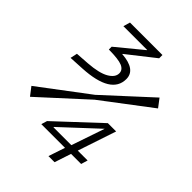

<svg xmlns="http://www.w3.org/2000/svg" viewBox="-251 -771 1117 1117"><g transform="rotate(45 307.0 -212.5)"><path d="M132.8 -612.8 145 -654.8H412.1V-627.9L243.2 -495.1V-493.2Q362.8 -484.4 362.8 -407.2Q362.8 -282.2 138.2 -270L45.9 -265.1L55.2 -308.1L140.1 -314Q226.6 -320.3 268.3 -344.5Q310.1 -368.7 310.1 -401.9Q310.1 -430.2 279.5 -443.4Q249 -456.5 168.9 -457V-480L328.1 -610.8V-612.8ZM316.9 -191.9 39.1 62 0 11.2 298.8 -213.9 575.2 -467.8 613.8 -417ZM198.2 127.9 209 91.8 467.8 -149.9H536.1L457 86.9H538.1L525.9 127.9H442.9L409.2 230H358.9L393.1 127.9ZM478 -113.8 261.2 87.9V90.8H408.2Z"/></g></svg>

Font: IntelOne Mono Light
Style: Italic
Weight: 300
Italic angle: -16°
Designer: Fred Shallcrass
Foundry: Frere-Jones Type LLC
Version: Version 1.200;hotconv 1.1.0;makeotfexe 2.6.0;FJTRelease1.2